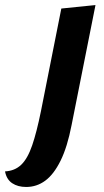

<svg xmlns="http://www.w3.org/2000/svg" viewBox="-126 -544 414 764"><path d="M-22 200Q-55 200 -77.5 185Q-100 170 -106 138Q-67 136 -41.5 111.5Q-16 87 2 34.5Q20 -18 37 -102L118 -510L254 -524L159 -47Q142 41 115 95.5Q88 150 54 175Q20 200 -22 200Z"/></svg>

Font: Sansita Swashed Light Medium
Style: Regular
Weight: 500
Version: Version 1.003